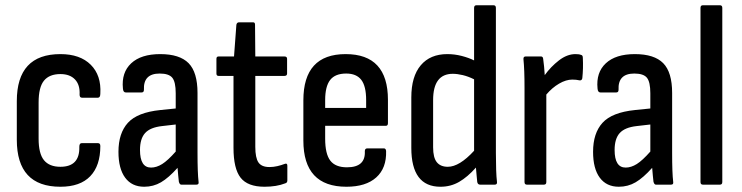

<svg xmlns="http://www.w3.org/2000/svg" viewBox="-20 -703 2824 731"><path d="M210 8Q44 8 44 -171V-318Q44 -497 210 -497Q285 -497 325.5 -456.5Q366 -416 362 -347Q362 -331 353 -331H292Q283 -331 283 -343Q285 -380 265.5 -400.5Q246 -421 210 -421Q168 -421 147.5 -396Q127 -371 127 -313V-175Q127 -118 147.5 -93Q168 -68 210 -68Q284 -68 282 -144Q282 -158 291 -158H353Q362 -158 362 -147Q362 -72 323.5 -32Q285 8 210 8Z M529 8Q482 8 456.5 -26.5Q431 -61 431 -125Q431 -196 467 -235.5Q503 -275 590 -284L649 -290V-348Q649 -391 636 -407Q623 -423 588 -423Q525 -423 528 -361Q528 -351 519 -351H459Q449 -351 448 -366Q442 -427 479.5 -462Q517 -497 590 -497Q664 -497 698 -462.5Q732 -428 732 -349V-121Q732 -82 733 -55Q734 -28 736 -11Q738 0 728 0H670Q664 0 661 -11Q660 -20 658.5 -34.5Q657 -49 656 -64Q622 -26 593 -9Q564 8 529 8ZM513 -132Q513 -65 555 -65Q576 -65 597.5 -78.5Q619 -92 649 -126V-229L597 -223Q552 -218 532.5 -196.5Q513 -175 513 -132Z M987 8Q923 8 896 -26.5Q869 -61 869 -140V-414H812Q804 -414 804 -423V-479Q804 -488 812 -488H871L880 -609Q882 -618 890 -618H944Q951 -618 951 -609L952 -488H1063Q1073 -488 1073 -479V-423Q1073 -414 1063 -414H952V-144Q952 -102 964 -84.5Q976 -67 1006 -67Q1021 -67 1036 -70.5Q1051 -74 1064 -79Q1074 -83 1074 -72V-16Q1074 -7 1066 -5Q1033 8 987 8Z M1299 8Q1135 8 1135 -168V-321Q1135 -497 1296 -497Q1457 -497 1457 -323V-234Q1457 -224 1449 -224H1218V-175Q1218 -117 1237.5 -91.5Q1257 -66 1301 -66Q1372 -66 1369 -127Q1369 -138 1378 -138H1442Q1449 -138 1450 -128Q1452 -63 1412.5 -27.5Q1373 8 1299 8ZM1218 -292H1374V-322Q1374 -375 1355.5 -399Q1337 -423 1298 -423Q1256 -423 1237 -398.5Q1218 -374 1218 -322Z M1657 8Q1546 8 1546 -140V-332Q1546 -412 1582 -454.5Q1618 -497 1683 -497Q1711 -497 1738 -490Q1765 -483 1785 -473V-673Q1785 -683 1794 -683H1859Q1868 -683 1868 -673V-120Q1868 -85 1869 -56.5Q1870 -28 1872 -12Q1874 0 1864 0H1808Q1799 0 1797 -10Q1796 -21 1794.5 -36Q1793 -51 1792 -65Q1760 -29 1728 -10.5Q1696 8 1657 8ZM1629 -142Q1629 -103 1643 -85.5Q1657 -68 1685 -68Q1729 -68 1785 -129V-401Q1763 -412 1742 -417Q1721 -422 1704 -422Q1629 -422 1629 -322Z M1986 0Q1977 0 1977 -10V-367Q1977 -404 1976 -430.5Q1975 -457 1973 -477Q1972 -488 1981 -488H2040Q2047 -488 2048 -479Q2050 -466 2051.5 -449.5Q2053 -433 2054 -417Q2077 -449 2108 -473Q2139 -497 2171 -497Q2185 -497 2192 -494Q2199 -493 2199 -483Q2200 -463 2199.5 -443.5Q2199 -424 2197 -405Q2195 -396 2187 -397Q2174 -400 2159 -400Q2135 -400 2108.5 -384.5Q2082 -369 2060 -343V-10Q2060 0 2051 0Z M2336 8Q2289 8 2263.5 -26.5Q2238 -61 2238 -125Q2238 -196 2274 -235.5Q2310 -275 2397 -284L2456 -290V-348Q2456 -391 2443 -407Q2430 -423 2395 -423Q2332 -423 2335 -361Q2335 -351 2326 -351H2266Q2256 -351 2255 -366Q2249 -427 2286.5 -462Q2324 -497 2397 -497Q2471 -497 2505 -462.5Q2539 -428 2539 -349V-121Q2539 -82 2540 -55Q2541 -28 2543 -11Q2545 0 2535 0H2477Q2471 0 2468 -11Q2467 -20 2465.5 -34.5Q2464 -49 2463 -64Q2429 -26 2400 -9Q2371 8 2336 8ZM2320 -132Q2320 -65 2362 -65Q2383 -65 2404.5 -78.5Q2426 -92 2456 -126V-229L2404 -223Q2359 -218 2339.5 -196.5Q2320 -175 2320 -132Z M2656 0Q2647 0 2647 -10V-673Q2647 -683 2656 -683H2721Q2730 -683 2730 -673V-10Q2730 0 2721 0Z"/></svg>

Font: Sofia Sans Condensed Medium
Style: Regular
Weight: 500
Designer: Botio Nikoltchev, Ani Petrova
Foundry: lettersoup
Version: Version 4.101; ttfautohint (v1.8.4.7-5d5b)